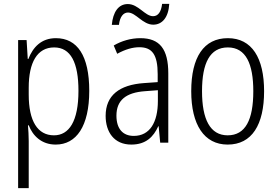

<svg xmlns="http://www.w3.org/2000/svg" viewBox="-20 -740 1438 996"><path d="M270 -542C194 -542 151 -495 127 -434H124L118 -532H74V236H129V-8C129 -36 127 -66 125 -90H129C150 -36 195 10 269 10C376 10 443 -85 443 -269C443 -451 381 -542 270 -542ZM261 -494C347 -494 387 -415 387 -269C387 -110 338 -38 260 -38C175 -38 129 -112 129 -249V-285C129 -416 173 -494 261 -494Z M560 -611H597C602 -655 621 -675 644 -675C685 -675 720 -612 775 -612C821 -612 854 -649 858 -720H821C816 -678 800 -656 774 -656C732 -656 698 -719 643 -719C594 -719 566 -677 560 -611ZM708 -542C659 -542 611 -528 570 -504L588 -461C630 -484 668 -495 703 -495C769 -495 798 -457 798 -355V-314L727 -309C599 -300 528 -245 528 -139C528 -55 572 10 661 10C737 10 776 -30 801 -85H803L811 0H853V-359C853 -485 809 -542 708 -542ZM733 -267 799 -272V-216C799 -105 757 -35 674 -35C618 -35 584 -71 584 -140C584 -219 632 -260 733 -267Z M1350 -267C1350 -439 1287 -542 1162 -542C1037 -542 972 -443 972 -267C972 -93 1039 10 1161 10C1287 10 1350 -93 1350 -267ZM1028 -267C1028 -413 1069 -494 1162 -494C1256 -494 1294 -408 1294 -267C1294 -118 1253 -38 1161 -38C1070 -38 1028 -121 1028 -267Z"/></svg>

Font: Noto Sans Arabic Cond Light
Style: Regular
Weight: 300
Width: 3
Designer: Monotype Design Team, Nadine Chahine, Nizar Qandah and Khaled Hosny
Foundry: Monotype Imaging Inc.
Version: Version 2.012